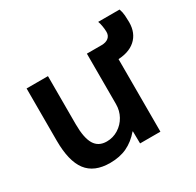

<svg xmlns="http://www.w3.org/2000/svg" viewBox="-140 -788 978 957"><g transform="rotate(-30 348.5 -309.5)"><path d="M235 10Q144 10 101.5 -46Q59 -102 59 -220V-520H182V-243Q182 -165 204 -128Q226 -91 274 -91Q310 -91 340.5 -110Q371 -129 388.5 -160.5Q406 -192 406 -230V-520H529V0H412L411 -70H409Q375 -30 333 -10Q291 10 235 10ZM444 -417V-520H490Q516 -520 530.5 -532Q545 -544 545 -565Q545 -579 542 -598Q539 -617 534 -629H657Q664 -610 665.5 -589.5Q667 -569 667 -551Q667 -488 627 -452.5Q587 -417 513 -417Z"/></g></svg>

Font: M PLUS 2 SemiBold
Style: Regular
Weight: 600
Designer: Coji Morishita
Foundry: UNDERFOREST DESIGN
Version: Version 1.001